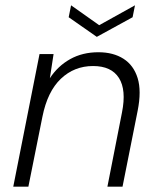

<svg xmlns="http://www.w3.org/2000/svg" viewBox="-20 -704 603 724"><path d="M129 -500H182L168 -409Q198 -455 244.5 -481Q291 -507 351 -507Q407 -507 445.5 -482.5Q484 -458 499 -409.5Q514 -361 499 -286L442 0H385L440 -280Q457 -365 428.5 -410Q400 -455 331 -455Q260 -455 209.5 -407Q159 -359 140 -264L87 0H30ZM489 -684 480 -639 345 -565 239 -639 248 -684 354 -609Z"/></svg>

Font: Albert Sans Light
Style: Italic
Weight: 300
Italic angle: -11.25°
Designer: Andreas Rasmussen
Foundry: a.Foundry
Version: Version 1.025